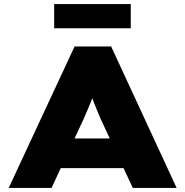

<svg xmlns="http://www.w3.org/2000/svg" viewBox="-20 -930 917 950"><path d="M23 0 349 -700H530L854 0H637L477 -344Q466 -371 457 -392Q448 -413 441 -432Q434 -451 428 -470.5Q422 -490 417 -512H457Q452 -490 445.5 -470Q439 -450 431.5 -430.5Q424 -411 415 -390.5Q406 -370 395 -344L235 0ZM181 -98 246 -245H633L672 -98ZM248 -790V-910H627V-790Z"/></svg>

Font: Lexend Mega Black
Style: Regular
Weight: 900
Version: Version 1.007